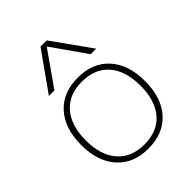

<svg xmlns="http://www.w3.org/2000/svg" viewBox="-226 -907 1034 1034"><g transform="rotate(-45 291.5 -390.0)"><path d="M291 10Q178 10 113 -62Q48 -134 48 -260Q48 -386 113 -458Q178 -530 291 -530Q405 -530 470 -458Q535 -386 535 -260Q535 -134 470 -62Q405 10 291 10ZM291 -21Q391 -21 445.5 -84Q500 -147 500 -260Q500 -373 445.5 -436Q391 -499 291 -499Q193 -499 138 -436Q83 -373 83 -260Q83 -147 138 -84Q193 -21 291 -21ZM112 -570 268 -790H315L472 -570H430L293 -765H291L154 -570Z"/></g></svg>

Font: M PLUS 1 ExtraLight
Style: Regular
Weight: 250
Version: Version 1.001